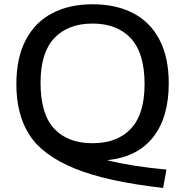

<svg xmlns="http://www.w3.org/2000/svg" viewBox="-20 -770 888 921"><path d="M494 -1.5Q611 28 778.5 43.5L762.5 131.5Q491.5 101 337.8 38Q184 -25 121.2 -122.8Q58.5 -220.5 58.5 -366Q58.5 -492.5 103.5 -578.2Q148.5 -664 230.8 -706.8Q313 -749.5 424 -749.5Q535.5 -749.5 617.5 -707.5Q699.5 -665.5 744.5 -580.5Q789.5 -495.5 789.5 -370Q789.5 -207.5 714.5 -112Q639.5 -16.5 494 -1.5ZM424 -83Q542.5 -83 608 -152.8Q673.5 -222.5 673.5 -367Q673.5 -515 607.8 -586Q542 -657 424 -657Q306.5 -657 240.5 -587.2Q174.5 -517.5 174.5 -373Q174.5 -223.5 239.5 -153.2Q304.5 -83 424 -83Z"/></svg>

Font: Encode Sans Expanded Medium
Style: Regular
Weight: 500
Width: 7
Designer: Multiple Designers
Foundry: Impallari Type
Version: Version 2.000